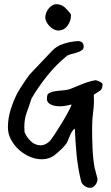

<svg xmlns="http://www.w3.org/2000/svg" viewBox="-20 -775 529 913"><path d="M365.2 85Q350.6 26.4 344.2 -39.6Q337.9 -105.5 335.9 -163.1Q327.1 -158.2 321.3 -147.9Q315.4 -137.7 311 -126.5Q306.6 -115.2 301.8 -104Q296.9 -92.8 290 -85Q267.6 -59.6 241.2 -38.6Q214.8 -17.6 178.7 -17.6Q149.4 -17.6 120.6 -30.3Q91.8 -43 68.8 -64Q45.9 -85 31.7 -112.3Q17.6 -139.6 17.6 -169.9Q17.6 -211.9 31.2 -255.4Q44.9 -298.8 64.5 -335.9Q68.4 -342.8 76.7 -356Q85 -369.1 94.2 -382.8Q103.5 -396.5 111.3 -407.7Q119.1 -418.9 122.1 -421.9L228.5 -534.2Q250 -556.6 282.7 -566.9Q315.4 -577.1 343.8 -579.1Q358.4 -581.1 368.2 -574.7Q377.9 -568.4 377.9 -553.7Q377.9 -542 368.7 -535.6Q359.4 -529.3 346.7 -525.4Q334 -521.5 320.3 -518.1Q306.6 -514.6 298.8 -509.8Q247.1 -467.8 205.1 -415.5Q163.1 -363.3 129.9 -306.6Q119.1 -272.5 107.4 -241.2Q95.7 -210 95.7 -172.9Q95.7 -169.9 96.2 -159.7Q96.7 -149.4 96.7 -146.5Q106.4 -123 126.5 -103.5Q146.5 -84 173.8 -84Q187.5 -84 202.1 -92.8Q216.8 -101.6 224.6 -114.3Q228.5 -119.1 238.3 -133.8Q248 -148.4 258.3 -165Q268.6 -181.6 277.8 -196.3Q287.1 -210.9 290 -216.8Q293 -222.7 298.3 -231.9Q303.7 -241.2 308.1 -250Q312.5 -258.8 315.9 -266.1Q319.3 -273.4 319.3 -274.4V-278.3Q305.7 -274.4 292 -272Q278.3 -269.5 263.7 -269.5Q254.9 -269.5 244.6 -271Q234.4 -272.5 225.1 -276.4Q215.8 -280.3 209.5 -287.1Q203.1 -293.9 203.1 -305.7Q203.1 -310.5 204.1 -317.4Q205.1 -324.2 208 -328.1Q215.8 -335 229 -338.4Q242.2 -341.8 257.3 -343.3Q272.5 -344.7 287.6 -346.2Q302.7 -347.7 315.4 -352.5Q326.2 -356.4 340.8 -362.8Q355.5 -369.1 371.6 -375.5Q387.7 -381.8 404.3 -386.7Q420.9 -391.6 434.6 -393.6Q437.5 -393.6 442.9 -391.6Q448.2 -389.6 454.1 -386.7Q460 -383.8 463.9 -380.4Q467.8 -377 467.8 -374Q467.8 -352.5 456.1 -344.2Q444.3 -335.9 425.8 -324.2Q428.7 -285.2 423.3 -246.1Q418 -207 418 -168Q418 -121.1 419.9 -72.3Q421.9 -23.4 429.7 22.5Q430.7 24.4 432.6 32.7Q434.6 41 437 49.8Q439.5 58.6 441.4 66.4Q443.4 74.2 443.4 76.2V78.1Q443.4 91.8 433.1 105Q422.9 118.2 409.2 118.2Q394.5 118.2 381.3 108.4Q368.2 98.6 365.2 85ZM195.3 -692.4Q195.3 -703.1 199.7 -714.4Q204.1 -725.6 211.4 -734.4Q218.8 -743.2 228 -749Q237.3 -754.9 247.1 -754.9Q271.5 -754.9 287.6 -740.2Q303.7 -725.6 317.4 -707V-702.1Q317.4 -674.8 300.8 -652.3Q284.2 -629.9 255.9 -629.9Q246.1 -629.9 235.4 -635.7Q224.6 -641.6 215.8 -650.4Q207 -659.2 201.2 -670.4Q195.3 -681.6 195.3 -692.4Z"/></svg>

Font: Covered By Your Grace
Style: Regular
Weight: 400
Designer: Kimberly Geswein
Foundry: Kimberly Geswein
Version: Version 1.0